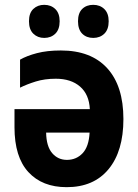

<svg xmlns="http://www.w3.org/2000/svg" viewBox="-20 -765 570 795"><path d="M232 -556Q357 -556 424 -482.5Q491 -409 491 -272Q491 -139 429.5 -64.5Q368 10 256 10Q155 10 97.5 -52.5Q40 -115 40 -238V-313H352Q349 -374 311.5 -406.5Q274 -439 211 -439Q165 -439 128 -427.5Q91 -416 63 -402V-518Q91 -534 133 -545Q175 -556 232 -556ZM171 -216Q172 -159 196 -131Q220 -103 257 -103Q296 -103 322 -130.5Q348 -158 351 -216ZM366 -608Q338 -608 320.5 -625.5Q303 -643 303 -677Q303 -711 320.5 -728Q338 -745 366 -745Q394 -745 412 -727.5Q430 -710 430 -677Q430 -643 412 -625.5Q394 -608 366 -608ZM163 -608Q136 -608 118 -625.5Q100 -643 100 -677Q100 -711 118 -728Q136 -745 163 -745Q191 -745 209 -727.5Q227 -710 227 -677Q227 -643 209 -625.5Q191 -608 163 -608Z"/></svg>

Font: Noto Sans Mono Condensed
Style: Bold
Weight: 700
Width: 3
Designer: Monotype Design Team
Foundry: Monotype Imaging Inc.
Version: Version 2.014